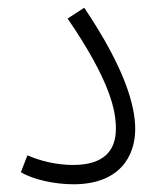

<svg xmlns="http://www.w3.org/2000/svg" viewBox="-20 -472 414 497"><path d="M34 -26C67 -7 121 5 170 5C290 5 330 -68 330 -138C330 -201 301 -299 198 -452L155 -424C268 -259 280 -183 280 -139C280 -82 249 -45 169 -45C127 -45 85 -55 51 -70Z"/></svg>

Font: Noto Sans Arabic Cond Light
Style: Regular
Weight: 300
Width: 3
Designer: Monotype Design Team, Nadine Chahine, Nizar Qandah and Khaled Hosny
Foundry: Monotype Imaging Inc.
Version: Version 2.012